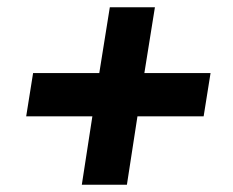

<svg xmlns="http://www.w3.org/2000/svg" viewBox="-20 -548 640 528"><path d="M205 -40 234 -228H52L71 -347H253L282 -528H406L377 -347H559L540 -228H358L329 -40Z"/></svg>

Font: Nunito Sans 10pt Black
Style: Italic
Weight: 900
Italic angle: -9°
Designer: Vernon Adams
Foundry: Vernon Adams
Version: Version 3.101;gftools[0.9.27]